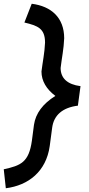

<svg xmlns="http://www.w3.org/2000/svg" viewBox="-55 -767 472 1023"><path d="M268 -405C274 -457 285 -507 287 -563C287 -673 218 -734 114 -747L75 -647C147 -630 185 -615 185 -540C183 -487 172 -436 166 -386C166 -336 192 -292 240 -256C173 -214 135 -163 126 -102L115 -18C99 98 56 115 -35 135L-24 236C96 221 191 147 210 11L223 -87C232 -154 279 -194 360 -204L374 -308C304 -317 268 -350 268 -405Z"/></svg>

Font: Cantarell
Style: BoldOblique
Weight: 700
Italic angle: -8°
Designer: Dave Crossland
Version: Version 0.024